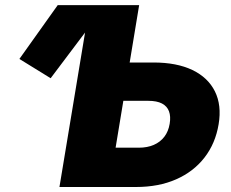

<svg xmlns="http://www.w3.org/2000/svg" viewBox="-20 -748 925 768"><path d="M182.6 -435.1 57.6 -512.2 210.9 -727.5H402.8ZM421.4 -498H594.2Q687 -498 749.5 -468Q812 -438 839.6 -382.6Q867.2 -327.1 854.5 -251Q841.8 -174.3 798.1 -117.9Q754.4 -61.5 684.8 -30.8Q615.2 0 523.9 0H217.8L338.4 -727.5H536.6L442.4 -157.2H535.2Q569.3 -157.2 595.2 -168.5Q621.1 -179.7 637.5 -201.2Q653.8 -222.7 658.7 -252.9Q663.6 -282.2 656 -302.7Q648.4 -323.2 627.9 -334Q607.4 -344.7 573.2 -344.7H396.5Z"/></svg>

Font: Inter 18pt Black
Style: Italic
Weight: 900
Italic angle: -9.3988°
Designer: Rasmus Andersson
Foundry: rsms
Version: Version 4.001;git-66647c0bb